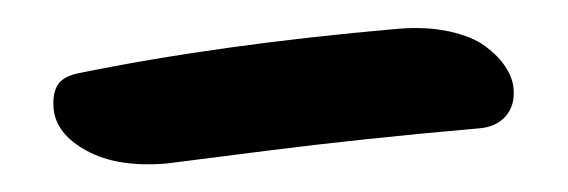

<svg xmlns="http://www.w3.org/2000/svg" viewBox="-27 40 754 255"><g transform="rotate(-5 350.0 167.5)"><path d="M188 243.2Q122.1 243.2 83 217.3Q43.9 191.4 43.9 157.2Q43.9 138.7 51.3 127.7Q58.6 116.7 79.1 113.8Q269.5 91.8 507.8 91.8Q545.9 91.8 575.9 101.1Q606 110.4 622.3 125Q638.7 139.6 646.7 154.8Q654.8 169.9 654.8 184.1Q654.8 206.5 641.4 219.7Q627.9 232.9 605 232.9Q448.2 232.9 320.3 238Q192.4 243.2 188 243.2Z"/></g></svg>

Font: Shantell Sans Irregular Bouncy
Style: Bold
Weight: 700
Designer: Stephen Nixon, Anya Danilova, Shantell Martin
Foundry: Arrow Type
Version: Version 1.006;[9816181b4]